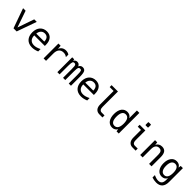

<svg xmlns="http://www.w3.org/2000/svg" viewBox="509 -2774 5003 5003"><g transform="rotate(45 3010.5 -272.5)"><path d="M243.2 0H358.9L553.2 -546.9H460L300.8 -87.9L142.1 -546.9H48.8Z M932.6 14.2C962.9 14.2 995.1 10.7 1025.9 3.9C1057.6 -3.4 1090.3 -13.7 1124.5 -27.8V-117.2C1088.9 -98.6 1055.7 -85 1024.4 -75.7C993.2 -66.4 963.4 -62 934.1 -62C875 -62 833 -79.6 803.2 -110.8C772 -143.6 756.3 -189.5 756.3 -249V-252H1145.5V-295.9C1145.5 -378.4 1124 -444.3 1085.4 -489.7C1046.9 -535.2 991.2 -560.1 918.9 -560.1C845.7 -560.1 779.8 -534.7 732.4 -481.9C689 -433.6 662.6 -363.8 662.6 -272.5C662.6 -184.1 687.5 -111.8 734.4 -62C781.2 -12.2 849.1 14.2 932.6 14.2ZM759.8 -321.8C765.1 -372.6 781.7 -412.1 809.6 -440.9C837.4 -469.7 873 -483.9 917 -483.9C960 -483.9 995.1 -470.2 1018.6 -442.9C1040 -418 1054.2 -377.9 1055.7 -322.3Z M1351.6 0H1441.9V-272C1441.9 -338.4 1456.5 -389.2 1486.3 -424.3C1516.1 -459.5 1558.6 -477.1 1614.3 -477.1C1638.7 -477.1 1660.2 -473.6 1680.2 -466.8C1700.2 -460 1719.7 -449.2 1738.8 -434.1V-525.9C1721.7 -537.6 1702.1 -546.4 1683.6 -551.8C1664.6 -557.1 1643.6 -560.1 1621.1 -560.1C1579.1 -560.1 1542 -549.8 1511.2 -529.3C1480 -508.3 1457 -478.5 1441.9 -439.9L1433.1 -546.9H1351.6Z M1859.4 0H1940.9V-313C1940.9 -398.9 1946.8 -436 1955.6 -455.6C1963.4 -473.1 1977.5 -484.9 2004.9 -484.9C2030.3 -484.9 2045.9 -474.6 2054.2 -457.5C2062.5 -440.9 2068.4 -408.2 2068.4 -313V0H2150.4V-313C2150.4 -390.1 2154.8 -432.6 2165.5 -455.1C2175.3 -476.1 2192.4 -484.9 2216.8 -484.9C2244.1 -484.9 2257.8 -474.1 2265.1 -457C2273.9 -437 2278.3 -396 2278.3 -313V0H2360.4V-316.9C2360.4 -411.1 2351.6 -475.1 2333.5 -509.3C2316.4 -542 2284.7 -560.1 2240.2 -560.1C2216.3 -560.1 2195.8 -554.7 2178.7 -543.5C2161.6 -532.2 2147.5 -514.6 2136.2 -491.2C2127 -514.2 2114.3 -531.7 2098.1 -543C2081.5 -554.2 2060.5 -560.1 2036.6 -560.1C2015.1 -560.1 1997.6 -555.2 1981.4 -544.9C1965.3 -534.7 1951.7 -519.5 1940.9 -500L1933.1 -546.9H1859.4Z M2738.8 14.2C2769 14.2 2801.3 10.7 2832 3.9C2863.8 -3.4 2896.5 -13.7 2930.7 -27.8V-117.2C2895 -98.6 2861.8 -85 2830.6 -75.7C2799.3 -66.4 2769.5 -62 2740.2 -62C2681.2 -62 2639.2 -79.6 2609.4 -110.8C2578.1 -143.6 2562.5 -189.5 2562.5 -249V-252H2951.7V-295.9C2951.7 -378.4 2930.2 -444.3 2891.6 -489.7C2853 -535.2 2797.4 -560.1 2725.1 -560.1C2651.9 -560.1 2585.9 -534.7 2538.6 -481.9C2495.1 -433.6 2468.8 -363.8 2468.8 -272.5C2468.8 -184.1 2493.7 -111.8 2540.5 -62C2587.4 -12.2 2655.3 14.2 2738.8 14.2ZM2565.9 -321.8C2571.3 -372.6 2587.9 -412.1 2615.7 -440.9C2643.6 -469.7 2679.2 -483.9 2723.1 -483.9C2766.1 -483.9 2801.3 -470.2 2824.7 -442.9C2846.2 -418 2860.4 -377.9 2861.8 -322.3Z M3411.1 3.9H3524.9V-72.3H3419.9C3392.1 -72.3 3370.1 -81.5 3354.5 -103C3339.4 -123.5 3332 -153.8 3332 -194.3V-759.8H3098.1V-689.5H3242.2V-194.3C3242.2 -131.3 3256.8 -82.5 3286.6 -47.9C3317.4 -11.7 3359.4 3.9 3411.1 3.9Z M3885.3 14.2C3918.5 14.2 3946.3 7.3 3971.7 -7.3C3998 -22.5 4016.6 -43 4031.2 -68.8L4040 0H4121.1V-759.8H4031.2V-477.1C4017.1 -503.9 3997.1 -524.9 3972.2 -539.1C3947.3 -553.2 3918.5 -560.1 3885.3 -560.1C3822.3 -560.1 3767.1 -535.2 3729 -484.4C3690.9 -433.6 3672.4 -360.4 3672.4 -274.4C3672.4 -187 3691.4 -114.3 3729 -63C3764.2 -15.1 3816.4 14.2 3885.3 14.2ZM3897.9 -62C3856.9 -62 3823.2 -78.1 3800.3 -115.2C3778.3 -150.9 3767.1 -203.1 3767.1 -272.9C3767.1 -342.8 3778.3 -395 3800.3 -430.7C3822.3 -466.3 3855 -483.9 3898.4 -483.9C3944.3 -483.9 3976.6 -463.9 3997.6 -430.7C4020 -395 4031.2 -342.3 4031.2 -272.9C4031.2 -204.1 4020 -151.4 3997.6 -115.7C3975.1 -80.1 3941.4 -62 3897.9 -62Z M4469.7 -646H4540C4549.3 -646 4554.7 -651.4 4554.7 -660.6V-745.1C4554.7 -754.4 4549.3 -759.8 4540 -759.8H4469.7C4460.4 -759.8 4455.1 -754.4 4455.1 -745.1V-660.6C4455.1 -651.4 4460.4 -646 4469.7 -646ZM4633.8 3.9H4747.6V-72.3H4642.6C4614.7 -72.3 4592.8 -81.5 4577.1 -103C4562 -123.5 4554.7 -153.8 4554.7 -194.3V-546.9H4345.2V-476.6H4464.8V-194.3C4464.8 -131.3 4479.5 -82.5 4509.3 -47.9C4540 -11.7 4582 3.9 4633.8 3.9Z M4911.6 0H5001.5V-309.1C5001.5 -364.7 5012.7 -407.7 5035.6 -437.5C5057.6 -466.3 5088.9 -481.9 5131.8 -481.9C5168.9 -481.9 5196.3 -470.2 5213.4 -447.3C5230.5 -424.3 5239.3 -388.2 5239.3 -338.9V0H5329.6V-338.9C5329.6 -413.1 5315.9 -468.8 5288.6 -505.4C5262.2 -540.5 5221.2 -560.1 5163.1 -560.1C5126.5 -560.1 5093.8 -552.2 5066.4 -536.1C5039.1 -520 5017.6 -496.1 5001.5 -464.8L4992.7 -546.9H4911.6Z M5711.9 214.8C5786.6 214.8 5844.2 193.8 5882.8 151.4C5921.4 108.9 5940.9 46.9 5940.9 -35.2V-544.9H5859.9L5851.1 -474.1C5835.9 -503.4 5815.9 -524.9 5791.5 -539.1C5767.1 -553.2 5736.8 -560.1 5703.1 -560.1C5637.7 -560.1 5587.4 -534.7 5549.3 -483.4C5511.2 -432.1 5492.2 -363.8 5492.2 -277.8C5492.2 -192.4 5511.2 -124 5549.3 -72.8C5587.4 -21.5 5637.7 3.9 5702.6 3.9C5737.3 3.9 5767.6 -3.4 5792.5 -18.6C5817.4 -33.7 5836.9 -56.2 5851.1 -86.9V-22C5851.1 36.1 5839.8 77.1 5817.9 103C5795.4 129.9 5761.7 143.1 5713.9 143.1C5689.5 143.1 5666 139.6 5640.1 132.3C5615.7 125.5 5585 114.3 5553.2 99.1V188C5581.5 197.3 5607.9 203.6 5634.3 208C5661.1 212.4 5686.5 214.8 5711.9 214.8ZM5722.2 -70.8C5678.7 -70.8 5645.5 -88.4 5622.1 -124C5598.6 -159.7 5586.9 -210 5586.9 -277.3C5586.9 -344.7 5598.6 -397 5621.6 -431.6C5644.5 -466.3 5678.7 -483.9 5721.7 -483.9C5761.7 -483.9 5795.4 -468.3 5818.4 -431.6C5840.3 -396.5 5851.1 -345.2 5851.1 -277.8C5851.1 -210.9 5840.3 -159.7 5818.4 -124C5796.4 -88.4 5765.1 -70.8 5722.2 -70.8Z"/></g></svg>

Font: Hack
Style: Regular
Weight: 400
Monospace: yes
Designer: Christopher Simpkins
Foundry: Christopher Simpkins
Version: Version 2.010